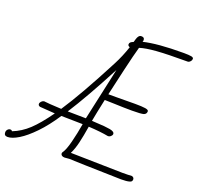

<svg xmlns="http://www.w3.org/2000/svg" viewBox="-240 -1153 1379 1338"><g transform="rotate(20 449.0 -484.0)"><path d="M524 2 405 -2 371 1Q357 1 349.5 -5Q342 -11 342 -20Q342 -25 346 -31Q364 -55 381 -122Q398 -189 410 -261L251 -264Q194 -177 136 -117Q78 -57 29.5 -27.5Q-19 2 -52 2Q-78 2 -78 -23Q-78 -36 -69.5 -45Q-61 -54 -50 -54Q-41 -54 -36 -46Q28 -71 81.5 -121Q135 -171 202 -265Q150 -268 89 -273Q75 -278 75 -289Q75 -299 83.5 -308Q92 -317 103 -319Q128 -315 233 -310Q329 -454 475 -735Q510 -802 535 -877Q520 -882 520 -893Q520 -903 526.5 -909Q533 -915 548 -921Q550 -928 554.5 -943.5Q559 -959 566.5 -968Q574 -977 586 -977Q609 -977 609 -957Q609 -951 606 -943Q708 -968 899 -968Q943 -968 959.5 -964.5Q976 -961 976 -951Q976 -941 969 -932.5Q962 -924 952 -921Q795 -921 717.5 -915Q640 -909 597 -895Q581 -840 551.5 -713Q522 -586 507 -518H570L704 -519Q757 -519 781.5 -515Q806 -511 806 -500Q806 -480 787 -473Q768 -467 700 -467Q643 -467 569 -470L497 -472Q486 -423 476.5 -374.5Q467 -326 463 -305L494 -303Q564 -300 599 -293.5Q634 -287 634 -269Q634 -260 624.5 -251.5Q615 -243 603 -243Q547 -254 456 -259Q444 -185 432 -134Q420 -83 401 -45L787 -37Q830 -37 856 -39Q873 -34 873 -19Q873 -1 854 3Q834 9 793 9Q757 9 524 2ZM502 -696Q373 -450 282 -309L417 -307Z"/></g></svg>

Font: Bad Script
Style: Regular
Weight: 400
Italic angle: -10°
Designer: Roman Shchyukin (Gaslight Type Foundry), Cyreal (Charset Expansion)
Foundry: Gaslight
Version: Version 2.000